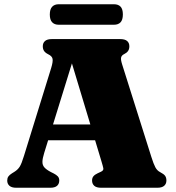

<svg xmlns="http://www.w3.org/2000/svg" viewBox="-20 -884 828 904"><path d="M178.5 -298H470.5L471 -223.5H177.5ZM259 -34Q259 -18.5 248.8 -9.2Q238.5 0 216.5 0H56.5Q35 0 24.5 -9.2Q14 -18.5 14 -34Q14 -45 19.2 -52.8Q24.5 -60.5 36.5 -68L47 -74.5Q63.5 -84.5 72.8 -99.2Q82 -114 93 -150.5L221 -564Q230 -593.5 227.5 -606.8Q225 -620 207 -628.5Q193 -635.5 187.2 -644.5Q181.5 -653.5 181.5 -666Q181.5 -682 192 -691Q202.5 -700 224.5 -700H546Q568 -700 578.5 -691Q589 -682 589 -666Q589 -652.5 582.8 -643.8Q576.5 -635 565 -629.5Q552.5 -623.5 550.2 -613.2Q548 -603 555 -581L692.5 -145.5Q703 -112 711.5 -96.2Q720 -80.5 734 -73.5Q751.5 -64.5 757.5 -56Q763.5 -47.5 763.5 -34Q763.5 -18.5 753 -9.2Q742.5 0 720.5 0H456.5Q434 0 423.8 -9.2Q413.5 -18.5 413.5 -34Q413.5 -46.5 420 -54.2Q426.5 -62 439.5 -68L455.5 -75.5Q468.5 -81.5 466.5 -91.8Q464.5 -102 457.5 -125L310.5 -612.5L331.5 -627L188 -163.5Q180 -138 179.8 -122.2Q179.5 -106.5 189 -95.8Q198.5 -85 219.5 -74L233.5 -67Q245 -61 252 -53.8Q259 -46.5 259 -34ZM214.5 -815.5Q214.5 -840.5 225.5 -852.2Q236.5 -864 256.5 -864H516.5Q537 -864 547.8 -852.5Q558.5 -841 558.5 -816Q558.5 -791 547.8 -779.2Q537 -767.5 516.5 -767.5H256.5Q236.5 -767.5 225.5 -779.2Q214.5 -791 214.5 -815.5Z"/></svg>

Font: Fraunces
Style: Regular
Weight: 900
Version: Version 1.000;[b76b70a41]